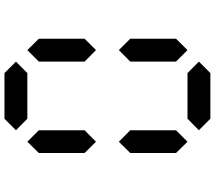

<svg xmlns="http://www.w3.org/2000/svg" viewBox="-70 -870 941 840"><g transform="rotate(90 400.0 -450.5)"><path d="M500 -800.8H300.3L250 -850.6L300.3 -900.9H500L550.3 -850.6ZM199.7 -100.1 149.9 -150.4V-350.6L199.7 -400.4L250 -350.6V-150.4ZM600.6 -100.1 550.3 -150.4V-350.6L600.6 -400.4L649.9 -350.6V-150.4ZM199.7 -500.5 149.9 -550.3V-750.5L199.7 -800.8L250 -750.5V-550.3ZM600.6 -500.5 550.3 -550.3V-750.5L600.6 -800.8L649.9 -750.5V-550.3ZM500 0H300.3L250 -50.3L300.3 -100.1H500L550.3 -50.3Z"/></g></svg>

Font: E1234
Style: Regular
Weight: 400
Designer: GGBot
Version: Version 1.00;September 7, 2020